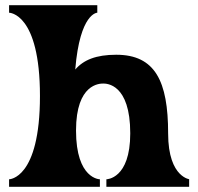

<svg xmlns="http://www.w3.org/2000/svg" viewBox="-20 -720 765 740"><path d="M628 -206C628 -407 578 -509 428 -509C350 -509 302 -489 270 -452C288 -671 355 -671 355 -671V-700H15V-671C15 -671 134 -671 134 -350C134 -29 15 -29 15 -29V0H365V-29C365 -29 273 -29 273 -217C273 -398 365 -398 378 -398C390 -398 482 -398 482 -206C482 -29 390 -29 390 -29V0H709V-29C719 -29 628 -29 628 -206Z"/></svg>

Font: Ouroboros
Style: Regular
Weight: 400
Designer: Ariel Martín Pérez
Foundry: Velvetyne Type Foundry
Version: Version 2.001;hotconv 1.0.109;makeotfexe 2.5.65596